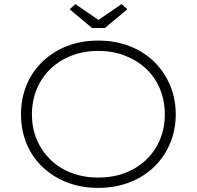

<svg xmlns="http://www.w3.org/2000/svg" viewBox="-20 -902 955 932"><path d="M457 10Q374 10 306 -16.5Q238 -43 187 -91Q136 -139 109 -204.5Q82 -270 82 -347Q82 -424 109 -489.5Q136 -555 187 -603.5Q238 -652 306 -678.5Q374 -705 457 -705Q539 -705 608 -678.5Q677 -652 727 -603.5Q777 -555 805 -489.5Q833 -424 833 -347Q833 -270 805 -204.5Q777 -139 727 -91Q677 -43 608 -16.5Q539 10 457 10ZM457 -40Q527 -40 586.5 -62.5Q646 -85 689.5 -126.5Q733 -168 756.5 -224Q780 -280 780 -347Q780 -414 756.5 -470.5Q733 -527 689.5 -568Q646 -609 586.5 -632Q527 -655 457 -655Q387 -655 327.5 -632Q268 -609 225 -567.5Q182 -526 158.5 -469.5Q135 -413 135 -347Q135 -280 158.5 -224.5Q182 -169 225 -127Q268 -85 327.5 -62.5Q387 -40 457 -40ZM427 -766 318 -857 346 -882 473 -795H443L570 -882L598 -857L489 -766Z"/></svg>

Font: Lexend Exa ExtraLight
Style: Regular
Weight: 250
Designer: Bonnie Shaver-Troup, Thomas Jockin
Foundry: Lexend
Version: Version 1.007